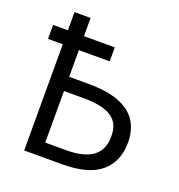

<svg xmlns="http://www.w3.org/2000/svg" viewBox="-129 -822 869 931"><g transform="rotate(20 305.0 -357.0)"><path d="M180.7 -713.9V-620.1H339.8V-547.9H180.7V-410.2H276.9Q381.3 -410.2 442.9 -384.5Q504.4 -358.9 531.2 -313.5Q558.1 -268.1 558.1 -208.5Q558.1 -109.9 493.7 -54.9Q429.2 0 293.5 0H97.7V-547.9H21.5V-620.1H97.7V-713.9ZM283.7 -336.9H180.7V-70.8H288.6Q381.3 -70.8 426.5 -105Q471.7 -139.2 471.7 -208.5Q471.7 -256.3 449.7 -284.4Q427.7 -312.5 385.7 -324.7Q343.8 -336.9 283.7 -336.9Z"/></g></svg>

Font: Wonky
Style: Regular
Weight: 400
Designer: Monotype Design Team
Foundry: Monotype Imaging Inc.
Version: Version 3.000